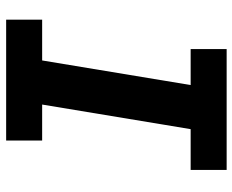

<svg xmlns="http://www.w3.org/2000/svg" viewBox="-88 -688 775 640"><g transform="rotate(-90 300.0 -367.5)"><path d="M54 0V-120H190L272 -615H152V-735H555V-615H419L337 -120H457V0Z"/></g></svg>

Font: Iosevka SS04 Heavy Extended
Style: Italic
Weight: 900
Width: 7
Italic angle: -9°
Monospace: yes
Designer: Belleve Invis
Foundry: Belleve Invis
Version: Version 19.0.0; ttfautohint (v1.8.4)